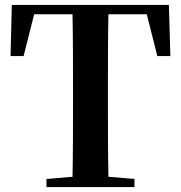

<svg xmlns="http://www.w3.org/2000/svg" viewBox="-20 -761 735 781"><path d="M23 -533H76L119 -703H275C277 -600 277 -497 277 -394V-346C277 -244 277 -142 275 -42L169 -33V0H527V-33L421 -42C419 -143 419 -245 419 -347V-394C419 -498 419 -601 421 -703H577L620 -533H673L667 -741H28Z"/></svg>

Font: Noto Serif SC
Style: Bold
Weight: 700
Designer: Ryoko NISHIZUKA 西塚涼子 (kana & ideographs); Frank Grießhammer (Latin, Greek & Cyrillic); Wenlong ZHANG 张文龙 (bopomofo); San
Foundry: Adobe
Version: Version 2.001;hotconv 1.1.0;makeotfexe 2.6.0